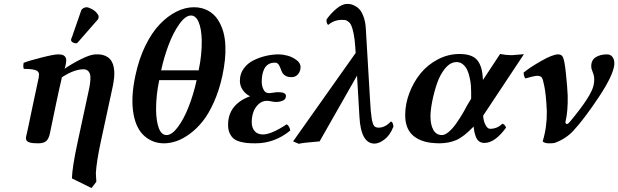

<svg xmlns="http://www.w3.org/2000/svg" viewBox="-20 -718 3140 975"><path d="M101.1 -368.2Q96.2 -378.4 100.1 -398.9Q125 -409.2 189.5 -425.5Q253.9 -441.9 274.9 -441.9Q284.2 -441.9 295.9 -439.9Q313 -434.1 315.9 -418Q317.4 -407.7 314.9 -397Q314.5 -394.5 313.5 -389.4Q312.5 -384.3 312 -381.8Q310.1 -377 308.1 -369.1Q345.2 -394.5 392.1 -418Q439 -441.4 465.8 -441.9H483.9Q555.7 -435.5 560.1 -356.9Q562.5 -329.6 553.2 -282.2L492.2 0Q470.2 102.1 466.8 161.1Q466.8 174.8 469.2 205.1L444.8 236.8L345.2 188Q346.7 130.4 375 0L432.1 -265.1Q440.4 -303.7 439 -331.1Q434.1 -366.2 403.8 -366.2Q356.4 -366.2 293.9 -325.2Q293.9 -320.8 293 -318.8Q281.7 -271.5 267.1 -202.4Q252.4 -133.3 243.2 -87.9L233.9 -43Q228.5 -15.1 215.8 -2.7Q203.1 9.8 174.8 9.8Q155.8 9.8 147.9 8.8Q125.5 6.3 117.4 -1.5Q109.4 -9.3 112.8 -25.9Q116.2 -38.1 120.1 -57.1Q124.5 -77.6 144.3 -172.6Q164.1 -267.6 172.9 -307.1Q178.2 -327.6 178.2 -340.8Q176.8 -353.5 167 -358.9Q151.9 -368.2 101.1 -368.2ZM419.9 -681.2Q428.2 -681.2 446.8 -671.9Q467.3 -660.6 477.1 -644Q481 -640.1 481 -632.8Q481 -624 476.1 -618.2L377.9 -505.9Q372.1 -498 367.2 -498Q357.4 -498 349.1 -502.9Q340.8 -507.8 340.8 -516.1Q340.8 -517.1 341.3 -518.8Q341.8 -520.5 341.8 -521Q342.3 -522.5 343.5 -524.9Q344.7 -527.3 345.2 -528.8L392.1 -664.1Q395 -671.9 403.1 -676.5Q411.1 -681.2 419.9 -681.2Z M978.5 -311H788.6Q772.5 -236.8 772.5 -161.1Q773.4 -102.1 786.6 -67.1Q799.8 -32.2 825.7 -32.2Q853 -32.2 883.3 -72.8Q913.6 -113.3 938.2 -176.3Q962.9 -239.3 978.5 -311ZM949.7 -639.2Q921.4 -639.2 890.1 -595Q858.9 -550.8 835.7 -488.5Q812.5 -426.3 798.3 -360.8H988.8Q1005.9 -441.4 1004.4 -515.1Q1002.9 -572.3 988.8 -605.7Q974.6 -639.2 949.7 -639.2ZM667.5 -334Q685.1 -418 718 -485.4Q751 -552.7 791.3 -594.7Q831.5 -636.7 876 -658.9Q920.4 -681.2 964.4 -681.2Q1004.4 -681.2 1035.4 -664.6Q1066.4 -647.9 1085.2 -619.6Q1104 -591.3 1113.8 -556.9Q1123.5 -522.5 1124.5 -482.9Q1127.4 -419.9 1109.4 -334Q1093.3 -259.8 1066.4 -199.7Q1039.6 -139.6 1008.8 -101.3Q978 -63 942.6 -37.4Q907.2 -11.7 875 -1Q842.8 9.8 812.5 9.8Q756.8 9.8 714.8 -26.1Q672.9 -62 658.7 -134.8Q642.6 -219.2 667.5 -334Z M1258.3 -98.1Q1258.3 -69.8 1272.9 -52.5Q1287.6 -35.2 1315.4 -35.2Q1357.9 -35.2 1436 -86.9Q1450.2 -78.1 1454.1 -55.2Q1375 9.8 1277.3 9.8Q1253.4 9.8 1236.1 8.3Q1218.8 6.8 1199 1.5Q1179.2 -3.9 1167 -13.7Q1154.8 -23.4 1146.5 -41.3Q1138.2 -59.1 1138.2 -84Q1138.2 -137.7 1167.7 -174.1Q1197.3 -210.4 1250 -229Q1226.6 -240.7 1212.4 -261.5Q1198.2 -282.2 1198.2 -308.1Q1198.2 -342.8 1217.5 -369.6Q1236.8 -396.5 1267.3 -411.6Q1297.9 -426.8 1330.8 -434.3Q1363.8 -441.9 1396 -441.9Q1415 -441.9 1439.5 -435.5Q1463.9 -429.2 1485.1 -413.6Q1506.3 -397.9 1506.3 -377.9Q1506.3 -356.9 1493.9 -341.6Q1481.4 -326.2 1460.4 -326.2Q1440.9 -326.2 1429 -333.7Q1417 -341.3 1411.9 -352.3Q1406.7 -363.3 1403.1 -374Q1399.4 -384.8 1393.1 -392.3Q1386.7 -399.9 1376 -399.9Q1356.4 -399.9 1342.8 -391.4Q1329.1 -382.8 1322 -368.2Q1314.9 -353.5 1312 -337.6Q1309.1 -321.8 1309.1 -303.2Q1309.1 -282.2 1317.9 -263.7Q1326.7 -245.1 1345.2 -245.1Q1353.5 -245.1 1368.7 -247.6Q1383.8 -250 1392.1 -250Q1432.1 -250 1432.1 -231Q1432.1 -213.9 1416.3 -207Q1400.4 -200.2 1380.4 -200.2Q1373 -200.2 1358.4 -203.1Q1343.8 -206.1 1336.4 -206.1Q1310.5 -206.1 1292 -188.2Q1273.4 -170.4 1265.9 -146.7Q1258.3 -123 1258.3 -98.1Z M1978 -75.2Q1960.9 -31.7 1933.1 -10.3Q1905.3 11.2 1881.8 11.2Q1812.5 11.2 1805.2 -126L1793 -334L1603 0Q1517.6 6.8 1497.1 12.2L1468.3 0L1786.1 -449.2L1784.2 -478Q1781.7 -517.6 1776.1 -545.4Q1770.5 -573.2 1764.6 -586.9Q1758.8 -600.6 1749 -607.9Q1739.3 -615.2 1733.4 -616.2Q1727.5 -617.2 1717.3 -617.2Q1676.8 -617.2 1647 -591.8Q1642.6 -593.3 1639.9 -601.3Q1637.2 -609.4 1638.2 -619.1Q1659.7 -649.9 1688.7 -674.1Q1717.8 -698.2 1742.2 -698.2Q1752.4 -698.2 1762.2 -696.3Q1772 -694.3 1785.6 -686.5Q1799.3 -678.7 1809.6 -665.5Q1819.8 -652.3 1828.1 -627.4Q1836.4 -602.5 1837.9 -568.8L1858.9 -213.9Q1862.3 -147.5 1867.4 -117.2Q1872.6 -86.9 1879.9 -78.4Q1887.2 -69.8 1902.8 -69.8Q1936 -69.8 1964.8 -101.1Q1975.6 -99.1 1978 -75.2Z M2350.6 -180.2 2372.6 -216.8V-251Q2372.6 -267.1 2371.3 -283.9Q2370.1 -300.8 2365.2 -323.2Q2360.4 -345.7 2352.8 -362.3Q2345.2 -378.9 2331.3 -390.9Q2317.4 -402.8 2298.8 -402.8Q2267.1 -402.8 2240.5 -370.6Q2213.9 -338.4 2198.5 -292.2Q2183.1 -246.1 2174.6 -201.9Q2166 -157.7 2166 -127Q2166 -85 2180.4 -58.6Q2194.8 -32.2 2224.6 -32.2Q2240.2 -32.2 2260.3 -49.6Q2280.3 -66.9 2298.3 -93.3Q2316.4 -119.6 2329.1 -141.1Q2341.8 -162.6 2350.6 -180.2ZM2313 -443.8Q2373.5 -443.8 2399.7 -416.7Q2425.8 -389.6 2430.7 -334L2432.6 -312L2519.5 -443.8Q2552.7 -438 2569.8 -438H2583Q2590.8 -438 2640.6 -442.9L2433.6 -130.9Q2433.6 -119.6 2437.3 -104.7Q2440.9 -89.8 2449.5 -76.9Q2458 -64 2468.8 -64Q2505.9 -64 2530.8 -89.8Q2544.4 -86.4 2549.8 -69.8Q2493.2 7.8 2439.9 7.8Q2424.3 7.8 2413.6 0.2Q2402.8 -7.3 2397.2 -21.7Q2391.6 -36.1 2389.2 -47.4Q2386.7 -58.6 2384.8 -75.2Q2335 -22.9 2296.6 -6.6Q2258.3 9.8 2209 9.8Q2194.8 9.8 2188 8.8Q2117.2 4.9 2077.4 -29.8Q2037.6 -64.5 2037.6 -133.8Q2037.6 -189.5 2058.6 -245.1Q2079.6 -300.8 2115.2 -344.7Q2150.9 -388.7 2203.1 -416.3Q2255.4 -443.8 2313 -443.8Z M2743.7 -282.2Q2737.3 -316.4 2731 -324.7Q2724.6 -333 2706.5 -333Q2700.7 -333 2697.8 -332Q2689.9 -331.5 2648.4 -319.8Q2641.1 -325.7 2638.7 -349.1Q2668.9 -374.5 2727.8 -408.2Q2786.6 -441.9 2814.5 -441.9Q2830.1 -441.9 2837.4 -430.2Q2846.7 -414.6 2854 -343.3Q2861.3 -272 2862.8 -232.9Q2864.7 -154.8 2851.6 -99.1Q2850.1 -94.2 2853.5 -90.8Q2859.9 -82.5 2874.5 -100.1Q2983.4 -230.5 2994.6 -286.1Q2997.6 -302.7 2997.6 -314.9Q2997.6 -325.2 2996.6 -329.1Q2995.1 -338.4 2990 -351.1Q2984.9 -363.8 2983.4 -370.1Q2982.4 -374 2982.4 -381.8Q2982.4 -413.1 3005.4 -427.5Q3028.3 -441.9 3062.5 -441.9Q3080.1 -441.9 3089.8 -429.2Q3099.6 -416.5 3099.6 -398.9V-390.1Q3094.2 -335.4 3021.2 -225.6Q2948.2 -115.7 2892.6 -55.2Q2854.5 -13.2 2796.4 7.8Q2791.5 9.8 2766.6 9.8Q2745.6 9.8 2735.8 0Q2758.3 -73.7 2756.8 -153.8Q2752.9 -240.7 2743.7 -282.2Z"/></svg>

Font: Common Serif
Style: Bold Italic
Weight: 700
Italic angle: -12°
Designer: Philipp H. Poll, Khaled Hosny
Foundry: Stefan Peev, Context Ltd.
Version: Version 1.026